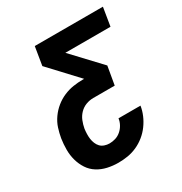

<svg xmlns="http://www.w3.org/2000/svg" viewBox="-173 -863 946 998"><g transform="rotate(-30 300.0 -363.5)"><path d="M251 8Q218 8 186.5 1Q155 -6 128.5 -22.5Q102 -39 85 -65Q68 -91 59.5 -121.5Q51 -152 51 -185Q51 -218 56 -251Q61 -280 70 -308Q79 -336 97 -361.5Q115 -387 139 -406.5Q163 -426 191 -438Q219 -450 248 -454.5Q277 -459 305 -459H314L159 -625L177 -735H586L568 -625H297L453 -459L434 -349H305Q283 -349 261.5 -341Q240 -333 223.5 -316Q207 -299 198.5 -277.5Q190 -256 186 -234Q184 -219 183.5 -203.5Q183 -188 185 -173.5Q187 -159 192.5 -145.5Q198 -132 207.5 -122Q217 -112 231.5 -107Q246 -102 261 -102Q279 -102 297 -107.5Q315 -113 330 -126Q345 -139 354.5 -156.5Q364 -174 366 -192H498Q494 -165 482.5 -138Q471 -111 453.5 -87Q436 -63 412.5 -44Q389 -25 362 -13Q335 -1 307 3.5Q279 8 251 8Z"/></g></svg>

Font: Iosevka Aile Extrabold Oblique
Style: Regular
Weight: 800
Italic angle: -9°
Designer: Belleve Invis
Foundry: Belleve Invis
Version: Version 31.1.0; ttfautohint (v1.8.4)